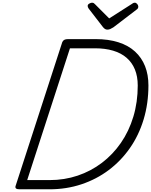

<svg xmlns="http://www.w3.org/2000/svg" viewBox="-20 -1399 1117 1419"><path d="M124 0Q88 0 95 -24L440 -1087Q445 -1099 455 -1104.5Q465 -1110 484 -1110H685Q782 -1110 855.5 -1086.5Q929 -1063 978 -1018Q1027 -973 1052 -910Q1077 -847 1077 -768Q1077 -634 1041.5 -516.5Q1006 -399 940 -304.5Q874 -210 783.5 -142Q693 -74 582 -37Q471 0 346 0ZM181 -68H346Q456 -68 554 -101Q652 -134 733 -195.5Q814 -257 873.5 -343Q933 -429 965.5 -536.5Q998 -644 998 -767Q998 -834 977 -885.5Q956 -937 915.5 -972Q875 -1007 816 -1024.5Q757 -1042 683 -1042H497ZM976 -1379Q986 -1379 994 -1369.5Q1002 -1360 1002 -1351Q1002 -1343 999.5 -1338.5Q997 -1334 992 -1330L818 -1197Q805 -1189 795 -1184.5Q785 -1180 773 -1180Q763 -1180 755 -1185.5Q747 -1191 740 -1200L635 -1336Q631 -1342 629.5 -1346.5Q628 -1351 628 -1355Q628 -1366 640 -1372.5Q652 -1379 659 -1379Q669 -1379 673.5 -1375.5Q678 -1372 683 -1367L787 -1263L950 -1367Q957 -1372 963 -1375.5Q969 -1379 976 -1379Z"/></svg>

Font: Playwrite CU Light
Style: Regular
Weight: 300
Designer: Veronika Burian, José Scaglione
Foundry: TypeTogether
Version: Version 1.002